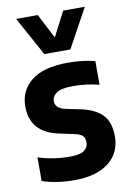

<svg xmlns="http://www.w3.org/2000/svg" viewBox="-91 -864 630 930"><g transform="rotate(-10 224.0 -399.0)"><path d="M199 10.5Q156.5 10.5 116.8 4.8Q77 -1 41 -13V-129.5Q115.5 -105.5 196.5 -105.5Q246 -105.5 266.8 -120.2Q287.5 -135 287.5 -160.5Q287.5 -181.5 276.5 -192.2Q265.5 -203 241 -208.5L162 -225.5Q25.5 -254.5 25.5 -382.5Q25.5 -460.5 85.5 -508Q145.5 -555.5 265.5 -555.5Q302.5 -555.5 336.2 -551.5Q370 -547.5 398 -540V-423.5Q338.5 -439.5 271.5 -439.5Q210 -439.5 188 -422.8Q166 -406 166 -384Q166 -349 212 -338L291.5 -321.5Q359.5 -306.5 393.8 -270.2Q428 -234 428 -165Q428 -83.5 367.5 -36.5Q307 10.5 199 10.5ZM160.5 -616.5 55.5 -808H162L224.5 -687L287 -808H393.5L288.5 -616.5Z"/></g></svg>

Font: Encode Sans SmCnd
Style: Bold
Weight: 700
Width: 4
Designer: Multiple Designers
Foundry: Impallari Type
Version: Version 3.002; ttfautohint (v1.8.3) -l 8 -r 50 -G 200 -x 14 